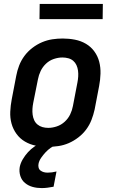

<svg xmlns="http://www.w3.org/2000/svg" viewBox="-20 -739 590 982"><path d="M225 12Q193 12 163 6Q133 0 107.5 -15Q82 -30 64.5 -54Q47 -78 39 -107Q31 -136 32.5 -168Q34 -200 40 -231L63 -351Q68 -378 78 -404Q88 -430 105 -453Q122 -476 145.5 -494Q169 -512 195 -523Q221 -534 247.5 -538Q274 -542 301 -542Q333 -542 363.5 -536Q394 -530 419.5 -515Q445 -500 462.5 -476Q480 -452 487.5 -423Q495 -394 494 -362Q493 -330 487 -299L464 -179Q458 -152 448 -126Q438 -100 421 -77Q404 -54 380.5 -36Q357 -18 331.5 -7Q306 4 279 8Q252 12 225 12ZM227 -85Q248 -85 270.5 -92.5Q293 -100 311 -116.5Q329 -133 339 -154Q349 -175 353 -197L376 -317Q379 -332 380 -347.5Q381 -363 379 -378Q377 -393 371 -406Q365 -419 354.5 -428Q344 -437 329.5 -441Q315 -445 299 -445Q278 -445 255.5 -437.5Q233 -430 215.5 -413.5Q198 -397 188 -376Q178 -355 174 -333L150 -213Q147 -198 146 -182.5Q145 -167 147 -152Q149 -137 155 -124Q161 -111 172 -102Q183 -93 197 -89Q211 -85 227 -85ZM193 223Q169 223 147 217Q125 211 108 197Q91 183 84 161Q77 139 81 115Q85 95 96.5 75.5Q108 56 123 39.5Q138 23 157 10Q176 -3 196 -12H273L271 0Q254 7 239.5 17Q225 27 213 40Q201 53 190.5 68Q180 83 177 99Q175 109 177.5 118.5Q180 128 187.5 133.5Q195 139 204 141.5Q213 144 224 144Q235 144 246 142.5Q257 141 269 138L254 216Q238 219 223 221Q208 223 193 223ZM505 -641H182L183 -719H506Z"/></svg>

Font: Lode Term
Style: Bold Italic
Weight: 700
Italic angle: -11°
Monospace: yes
Designer: Belleve Invis
Foundry: Belleve Invis
Version: Version 29.2.0